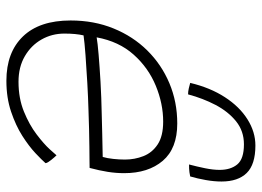

<svg xmlns="http://www.w3.org/2000/svg" viewBox="-127 -687 800 586"><g transform="rotate(90 273.0 -394.0)"><path d="M478 -133Q468.5 -122 447.5 -102.2Q426.5 -82.5 394.8 -62.2Q363 -42 320.8 -27.8Q278.5 -13.5 226.5 -13.5Q140 -13.5 91.2 -64Q42.5 -114.5 42.5 -209.5Q42.5 -281 66.8 -340.5Q91 -400 134 -443.5Q177 -487 234 -511Q291 -535 357 -535Q433 -535 470.8 -490.8Q508.5 -446.5 508.5 -373Q508.5 -348 504.5 -322.8Q500.5 -297.5 492.5 -267.5Q489 -267.5 471.8 -267.2Q454.5 -267 428.5 -266.8Q402.5 -266.5 372.8 -265.8Q343 -265 314.5 -264Q278.5 -263 233.5 -260.5Q188.5 -258 148.5 -255Q108.5 -252 88 -249Q82.5 -225.5 82.5 -190.5Q82.5 -152.5 100.5 -120.8Q118.5 -89 151.5 -69.8Q184.5 -50.5 229.5 -50.5Q280 -50.5 320.5 -67Q361 -83.5 390.2 -105.8Q419.5 -128 435.8 -146Q452 -164 454 -166.5Q456.5 -164 460.2 -159.8Q464 -155.5 468 -150.5Q472 -145.5 474.8 -141Q477.5 -136.5 478 -133ZM94 -289Q111 -292 146.8 -295Q182.5 -298 230 -300.8Q277.5 -303.5 329 -304.5Q359.5 -305.5 388.2 -306Q417 -306.5 436.8 -307Q456.5 -307.5 459 -307.5Q463 -321 465 -339.5Q467 -358 467 -375.5Q467 -405 456.5 -431.8Q446 -458.5 420.8 -475.2Q395.5 -492 351 -492Q296.5 -492 241.8 -469.5Q187 -447 146.8 -402Q106.5 -357 94 -289ZM233 -574.5Q247.5 -635.5 276.5 -680.2Q305.5 -725 344 -749.2Q382.5 -773.5 424 -773.5Q482 -773.5 508 -747Q534 -720.5 534 -670Q534 -647.5 529.5 -622Q525 -596.5 518.5 -574.5Q511.5 -573 505.8 -572.2Q500 -571.5 494.5 -571.2Q489 -571 482 -571Q488.5 -595.5 493.5 -620Q498.5 -644.5 498.5 -664.5Q498.5 -698 481.8 -718.2Q465 -738.5 420.5 -738.5Q380 -738.5 350.2 -714.5Q320.5 -690.5 300.2 -651.8Q280 -613 268 -568Q259.5 -568 249.8 -570.2Q240 -572.5 233 -574.5Z"/></g></svg>

Font: Grandstander Thin Thin
Style: Italic
Weight: 250
Italic angle: -15°
Version: Version 1.200